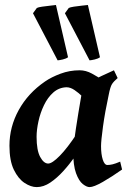

<svg xmlns="http://www.w3.org/2000/svg" viewBox="-20 -744 521 784"><path d="M478.5 -51.8Q437 -22.5 399.9 -1.2Q362.8 20 345.7 20Q334 20 318.1 7.6Q302.2 -4.9 290.5 -36.6Q278.8 -68.4 278.8 -126.5Q278.8 -137.7 282 -162.6Q285.2 -187.5 290 -219.2Q294.9 -251 300 -282.7Q305.2 -314.5 309.6 -339.6Q314 -364.7 315.9 -376Q319.3 -391.1 342.3 -405.8Q365.2 -420.4 394.3 -433.6Q423.3 -446.8 445.3 -457L460.4 -425.3Q444.3 -411.6 437.3 -400.6Q430.2 -389.6 423.8 -356.4Q408.7 -286.6 400.6 -227.8Q392.6 -168.9 392.6 -147.5Q392.6 -113.8 399.7 -92Q406.7 -70.3 418.5 -70.3Q428.2 -70.3 439.7 -73Q451.2 -75.7 470.7 -84ZM430.7 -400.9Q417 -391.1 404.3 -369.6Q391.6 -348.1 380.9 -330.1Q370.1 -312 361.3 -312Q355 -312 343.3 -323.5Q331.5 -335 316.4 -349.9Q301.3 -364.7 284.4 -376.2Q267.6 -387.7 251.5 -387.7Q220.7 -386.7 197.8 -366.5Q174.8 -346.2 159.7 -314.7Q144.5 -283.2 137 -248.5Q129.4 -213.9 129.4 -185.1Q129.4 -130.4 144 -103.3Q158.7 -76.2 176.8 -76.2Q192.9 -76.2 223.9 -107.7Q254.9 -139.2 293.5 -197.8L284.7 -103.5Q264.2 -73.7 238.5 -45.4Q212.9 -17.1 185.3 1.5Q157.7 20 129.9 20Q106.4 20 80.6 3.2Q54.7 -13.7 36.6 -50.8Q18.6 -87.9 18.6 -148.9Q18.6 -226.1 56.6 -294.9Q94.7 -363.8 163.6 -411.1Q189.9 -429.2 227.1 -443.1Q264.2 -457 305.2 -457Q330.6 -457 355.2 -443.6Q379.9 -430.2 399.7 -416.3Q419.4 -402.3 430.7 -400.9ZM215.3 -497.6 114.7 -689.9 130.4 -711.4Q135.7 -714.4 152.1 -716.8Q168.5 -719.2 185.3 -720.9Q202.1 -722.7 208.5 -723.6L257.8 -510.3Q250 -504.4 236.3 -501.2Q222.7 -498 215.3 -497.6ZM345.7 -497.6 245.1 -689.9 260.7 -711.4Q266.1 -714.4 281.7 -716.8Q297.4 -719.2 314 -720.9Q330.6 -722.7 338.9 -723.6L388.2 -510.3Q380.4 -504.4 366.7 -501.2Q353 -498 345.7 -497.6Z"/></svg>

Font: Gentium Plus
Style: Bold Italic
Weight: 700
Italic angle: -8°
Designer: Victor Gaultney, Annie Olsen, Iska Routamaa, Becca Hirsbrunner
Foundry: SIL International
Version: Version 6.101